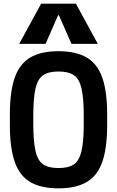

<svg xmlns="http://www.w3.org/2000/svg" viewBox="-20 -1020 640 1050"><path d="M300 10Q204 10 145.5 -24.5Q87 -59 60.5 -135Q34 -211 34 -335V-395Q34 -519 60.5 -595Q87 -671 145.5 -705.5Q204 -740 300 -740Q395 -740 454 -705.5Q513 -671 539.5 -595Q566 -519 566 -395V-335Q566 -211 539.5 -135Q513 -59 454 -24.5Q395 10 300 10ZM300 -101Q355 -101 384.5 -121.5Q414 -142 426 -195Q438 -248 438 -344V-386Q438 -482 426 -535Q414 -588 384.5 -608.5Q355 -629 300 -629Q245 -629 215.5 -608.5Q186 -588 174 -535Q162 -482 162 -386V-344Q162 -248 174 -195Q186 -142 215.5 -121.5Q245 -101 300 -101ZM85 -780 205 -1000H395L515 -780H371L302 -937H298L229 -780Z"/></svg>

Font: M PLUS Code Latin Expanded SemiBold
Style: Regular
Weight: 600
Width: 7
Designer: Coji Morishita
Foundry: UNDERFOREST DESIGN
Version: Version 1.002; ttfautohint (v1.8.3)